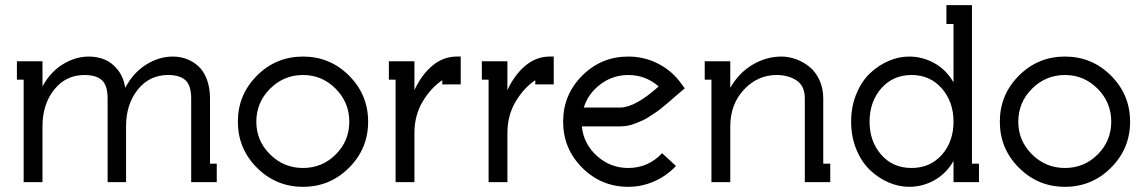

<svg xmlns="http://www.w3.org/2000/svg" viewBox="-20 -699 4393 737"><path d="M393.1 -320.8Q393.1 -370.6 371.3 -390.9Q349.6 -411.1 304.2 -411.1Q232.9 -411.1 188 -355Q143.1 -298.8 143.1 -213.9V0H70.8V-393.1H44.9V-463.9H143.1V-367.2Q173.3 -422.9 221.4 -452.4Q269.5 -481.9 320.8 -481.9Q353.5 -481.9 381.6 -470.5Q409.7 -459 431.9 -431.2Q454.1 -403.3 460.9 -361.8Q490.7 -419.4 540.5 -450.7Q590.3 -481.9 643.1 -481.9Q670.9 -481.9 695.6 -472.9Q720.2 -463.9 741 -445.3Q761.7 -426.8 773.9 -394.8Q786.1 -362.8 786.1 -320.8V-70.8H812V0H713.9V-320.8Q713.9 -370.6 692.1 -390.9Q670.4 -411.1 625 -411.1Q553.7 -411.1 508.8 -355Q463.9 -298.8 463.9 -213.9V0H393.1Z M966.3 -408.7Q1039.6 -481.9 1143.1 -481.9Q1246.6 -481.9 1319.8 -408.7Q1393.1 -335.4 1393.1 -231.9Q1393.1 -128.4 1319.8 -55.2Q1246.6 18.1 1143.1 18.1Q1039.6 18.1 966.3 -55.2Q893.1 -128.4 893.1 -231.9Q893.1 -335.4 966.3 -408.7ZM963.9 -231.9Q963.9 -158.7 1016.6 -106.4Q1069.3 -54.2 1143.1 -54.2Q1216.8 -54.2 1268.8 -106.2Q1320.8 -158.2 1320.8 -231.9Q1320.8 -305.7 1268.6 -358.4Q1216.3 -411.1 1143.1 -411.1Q1069.3 -411.1 1016.6 -358.4Q963.9 -305.7 963.9 -231.9Z M1732.9 -481.9H1748.5V-375H1677.7V-391.1Q1634.3 -362.3 1602.5 -309.3Q1570.8 -256.3 1570.8 -188V0H1498.5V-393.1H1472.7V-463.9H1570.8V-353Q1597.7 -411.6 1639.6 -446.8Q1681.6 -481.9 1732.9 -481.9Z M2089.8 -481.9H2105.5V-375H2034.7V-391.1Q1991.2 -362.3 1959.5 -309.3Q1927.7 -256.3 1927.7 -188V0H1855.5V-393.1H1829.6V-463.9H1927.7V-353Q1954.6 -411.6 1996.6 -446.8Q2038.6 -481.9 2089.8 -481.9Z M2213.4 -213.9Q2220.2 -146.5 2271.5 -100.3Q2322.8 -54.2 2391.6 -54.2Q2467.8 -54.2 2521.5 -110.8L2574.7 -62Q2539.6 -24.4 2491.9 -3.2Q2444.3 18.1 2391.6 18.1Q2288.1 18.1 2214.8 -55.2Q2141.6 -128.4 2141.6 -231.9Q2141.6 -335.4 2214.8 -408.7Q2288.1 -481.9 2391.6 -481.9Q2450.2 -481.9 2501.5 -457Q2552.7 -432.1 2587.4 -388.2L2608.4 -359.9L2582.5 -337.9Q2580.1 -335.9 2564.7 -322.5Q2549.3 -309.1 2543.7 -304.2Q2538.1 -299.3 2522.2 -286.4Q2506.3 -273.4 2497.3 -267.6Q2488.3 -261.7 2472.7 -251.5Q2457 -241.2 2445.1 -236.1Q2433.1 -231 2418 -224.9Q2402.8 -218.8 2388.4 -216.3Q2374 -213.9 2359.4 -213.9ZM2359.4 -286.1Q2418 -286.1 2508.3 -367.2Q2458 -411.1 2391.6 -411.1Q2333 -411.1 2285.6 -376Q2238.3 -340.8 2220.7 -286.1Z M2710.9 -393.1H2685.1V-463.9H2783.2V-361.8Q2815.9 -419.4 2868.9 -450.7Q2921.9 -481.9 2979 -481.9Q3006.8 -481.9 3034.4 -472.2Q3062 -462.4 3085.9 -443.6Q3109.9 -424.8 3125 -392.8Q3140.1 -360.8 3140.1 -320.8V-70.8H3167V0H3069.3V-320.8Q3069.3 -369.1 3037.8 -390.1Q3006.3 -411.1 2960.9 -411.1Q2888.2 -411.1 2835.7 -355Q2783.2 -298.8 2783.2 -213.9V0H2710.9Z M3640.1 -231.9Q3640.1 -308.1 3595.2 -359.6Q3550.3 -411.1 3479 -411.1Q3407.7 -411.1 3362.8 -359.9Q3317.9 -308.6 3317.9 -231.9Q3317.9 -156.2 3362.5 -105.2Q3407.2 -54.2 3479 -54.2Q3550.3 -54.2 3595.2 -104.7Q3640.1 -155.3 3640.1 -231.9ZM3737.8 0H3640.1V-81.1Q3612.3 -32.7 3566.9 -7.3Q3521.5 18.1 3469.7 18.1Q3430.2 18.1 3391.4 1.5Q3352.5 -15.1 3320.1 -45.7Q3287.6 -76.2 3267.3 -125Q3247.1 -173.8 3247.1 -231.9Q3247.1 -290 3267.3 -338.9Q3287.6 -387.7 3320.1 -418.2Q3352.5 -448.7 3391.4 -465.3Q3430.2 -481.9 3469.7 -481.9Q3521.5 -481.9 3566.9 -456.5Q3612.3 -431.2 3640.1 -382.8V-606.9H3612.8V-679.2H3710.9V-70.8H3737.8Z M3891.1 -408.7Q3964.4 -481.9 4067.9 -481.9Q4171.4 -481.9 4244.6 -408.7Q4317.9 -335.4 4317.9 -231.9Q4317.9 -128.4 4244.6 -55.2Q4171.4 18.1 4067.9 18.1Q3964.4 18.1 3891.1 -55.2Q3817.9 -128.4 3817.9 -231.9Q3817.9 -335.4 3891.1 -408.7ZM3888.7 -231.9Q3888.7 -158.7 3941.4 -106.4Q3994.1 -54.2 4067.9 -54.2Q4141.6 -54.2 4193.6 -106.2Q4245.6 -158.2 4245.6 -231.9Q4245.6 -305.7 4193.4 -358.4Q4141.1 -411.1 4067.9 -411.1Q3994.1 -411.1 3941.4 -358.4Q3888.7 -305.7 3888.7 -231.9Z"/></svg>

Font: Rawengulk
Style: Bold
Weight: 700
Version: Version 0.92